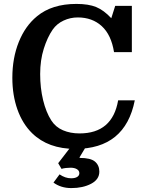

<svg xmlns="http://www.w3.org/2000/svg" viewBox="-20 -750 738 980"><path d="M377 -661Q339 -661 304.5 -645Q270 -629 249 -599Q222 -560 203.5 -501.5Q185 -443 185 -372Q185 -301 200 -239Q215 -177 242 -135Q264 -101 301.5 -85Q339 -69 386 -69Q554 -69 583 -238H668Q619 10 364 10Q226 10 144 -70Q95 -118 69 -191Q43 -264 43 -353Q43 -454 76 -536Q109 -618 169 -667Q245 -730 370 -730Q432 -730 471 -714Q510 -698 548 -657L568 -720H653V-484H562Q548 -572 499.5 -616.5Q451 -661 377 -661ZM344 210Q291 210 253 182L284 140Q313 160 343 160Q363 160 374 153Q385 146 385 134Q385 121 372.5 113.5Q360 106 340 106Q329 106 316 107.5Q303 109 294 112L277 83L354 -17H428L386 53L387 56Q443 56 465 75Q487 94 487 126Q487 166 445 188Q403 210 344 210Z"/></svg>

Font: Domine
Style: Regular
Weight: 400
Designer: Pablo Impallari, Rodrigo Fuenzalida, Brenda Gallo
Foundry: Pablo Impallari, Rodrigo Fuenzalida, Brenda Gallo
Version: Version 2.000;September 19, 2022;FontCreator 14.0.0.2877 64-